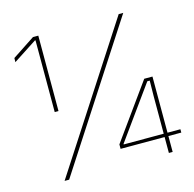

<svg xmlns="http://www.w3.org/2000/svg" viewBox="-96 -737 841 834"><g transform="rotate(-15 324.5 -319.5)"><path d="M130 -300V-622.5H127L21 -553.5L21.5 -572L123 -639H147V-300ZM94 0 508.5 -639H529L114.5 0ZM563 0V-254L564 -325H553L383 -89V-78L375 -86.5H638V-71.5H365V-91.5L543 -339H580V0Z"/></g></svg>

Font: Anek Tamil Medium Thin
Style: Regular
Weight: 250
Version: Version 1.003